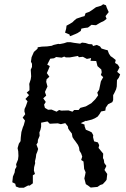

<svg xmlns="http://www.w3.org/2000/svg" viewBox="-20 -884 593 906"><path d="M135 -57V-19L120 -8L113 -9L92 2H71L55 -4L52 -17L38 -24L41 -51L49 -70L51 -85L58 -97L56 -109L65 -131L67 -148L66 -170L63 -185L69 -206L77 -218L78 -235L81 -261L88 -284L92 -293L98 -315L87 -329L99 -345L95 -359L96 -370L102 -383L110 -406L100 -417L117 -435L106 -447L119 -458V-475L118 -488L125 -510L127 -524L126 -541L125 -555L131 -568V-583L126 -593L129 -614L140 -639L157 -654L158 -661L178 -664L202 -665L224 -668L233 -672L255 -677L262 -676L282 -680L297 -685H312L328 -682L358 -678L367 -683L384 -681L399 -676L415 -675L419 -667L437 -672L452 -665L459 -655L479 -649L488 -647L494 -631L502 -619L511 -613L526 -601L523 -587L536 -579L544 -566L533 -545L547 -533L541 -518L532 -506L531 -476L528 -463L520 -446L514 -435V-412L510 -402L490 -392L479 -376L477 -362L457 -358L450 -346L441 -334L428 -326L414 -320L387 -313L385 -314L361 -303L379 -296V-289L385 -272L404 -264L413 -259L420 -246L419 -237L424 -217L442 -212L448 -199L445 -186L458 -170L467 -159L466 -138L470 -130L472 -115L482 -101L473 -82L486 -63L483 -36L478 -29L465 -15L453 -11L440 -2L408 1L396 -8L385 -15L378 -42L382 -60L384 -71L377 -87L376 -101L374 -122L363 -129L368 -145L363 -160L355 -173L353 -188L348 -200L336 -217L329 -226L322 -237L319 -254L308 -268L302 -277L300 -288L288 -303L267 -298L253 -302L231 -301L215 -300L204 -311L174 -305V-286L171 -272L166 -259L167 -243L159 -224L158 -211L152 -202L160 -181L156 -168L151 -156L149 -140L145 -123L146 -114L141 -95L140 -79L145 -63ZM269 -362 303 -363 322 -357 330 -365H351L359 -375L385 -382L411 -397L430 -416L443 -434L439 -447L448 -461L456 -500L467 -520L456 -530L460 -543L458 -556L440 -572L434 -596L407 -597L410 -610L390 -606L371 -616L352 -614L348 -620L309 -613H291L283 -617L271 -612L245 -615L235 -609L217 -607L203 -579L215 -572L209 -557L201 -539L213 -522L200 -510L198 -498L204 -476L192 -450L198 -433L184 -420L196 -403L188 -390L192 -375L207 -366L223 -367L247 -357L259 -365ZM310 -713 308 -721 299 -725 287 -730 292 -748 294 -763 309 -771 322 -779 330 -787 341 -796 364 -804 379 -808 384 -822 401 -828 412 -835 433 -850 444 -853 457 -857 467 -864 480 -859 484 -847 493 -827 478 -808 483 -795 470 -785 457 -779 448 -774 433 -765 420 -766 412 -767 395 -754 379 -752 364 -749 361 -738 346 -728 335 -723Z"/></svg>

Font: Winky Rough Light
Style: Italic
Weight: 300
Italic angle: -8.97852°
Designer: Simon Atzbach
Foundry: typofactur
Version: Version 1.206; ttfautohint (v1.8.4.7-5d5b)